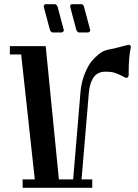

<svg xmlns="http://www.w3.org/2000/svg" viewBox="-20 -896 659 916"><path d="M315 -863Q314 -868 316.5 -872Q319 -876 324 -876H370Q374 -876 377 -871.5Q380 -867 381 -863L410 -754Q412 -750 408 -745.5Q404 -741 399 -741H357Q353 -741 349 -745.5Q345 -750 344 -754ZM189 -863Q188 -868 190.5 -872Q193 -876 198 -876H242Q246 -876 250 -871.5Q254 -867 255 -863L284 -754Q286 -750 282 -745.5Q278 -741 273 -741H231Q227 -741 223 -745.5Q219 -750 218 -754ZM420 0H88V-40H146L81 -636H27V-676H198L261 -40H329L364 -457Q368 -504 384.5 -544.5Q401 -585 418 -605Q428 -617 449 -635.5Q470 -654 496 -659Q528 -665 550.5 -671.5Q573 -678 593 -682Q598 -683 602 -678.5Q606 -674 604 -669Q599 -648 596.5 -618.5Q594 -589 594 -556Q594 -546 594 -537Q594 -532 589.5 -527.5Q585 -523 580 -525Q549 -541 531 -547.5Q513 -554 483 -554Q446 -554 427 -527.5Q408 -501 404 -454L369 -40H420Z"/></svg>

Font: Triodion
Style: Regular
Weight: 400
Version: Version 1.201; ttfautohint (v1.8.4.7-5d5b)